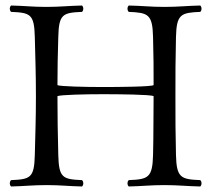

<svg xmlns="http://www.w3.org/2000/svg" viewBox="-20 -670 769 695"><path d="M191 -109C189 -193 188 -242 188 -322C199 -327 291 -329 351 -329C411 -329 524 -328 536 -322C535 -253 536 -184 534 -109C532 -26 516 -21 446 -18C440 -12 440 -1 446 5C495 4 524 0 575 0C625 0 655 4 705 5C711 -1 711 -12 705 -18C635 -21 619 -26 617 -109C615 -191 615 -237 615 -320C615 -403 615 -452 617 -536C619 -619 635 -624 705 -627C711 -633 711 -644 705 -650C656 -649 626 -645 575 -645C525 -645 496 -649 446 -650C440 -644 440 -633 446 -627C516 -624 532 -619 534 -536C536 -466 536 -424 536 -362C529 -356 412 -355 352 -355C292 -355 195 -357 188 -362C188 -425 189 -466 191 -536C193 -619 207 -624 277 -627C283 -633 283 -644 277 -650C228 -649 198 -645 147 -645C97 -645 70 -649 20 -650C14 -644 14 -633 20 -627C90 -624 104 -619 106 -536C108 -453 110 -404 110 -321C110 -238 108 -192 106 -109C104 -26 90 -21 20 -18C14 -12 14 -1 20 5C69 4 98 0 149 0C199 0 227 4 277 5C283 -1 283 -12 277 -18C207 -21 193 -26 191 -109Z"/></svg>

Font: Libertinus Serif Display
Style: Regular
Weight: 400
Designer: Philipp H. Poll, Khaled Hosny
Foundry: Caleb Maclennan
Version: Version 7.050;RELEASE